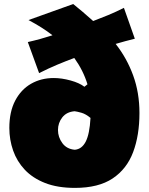

<svg xmlns="http://www.w3.org/2000/svg" viewBox="-20 -916 738 954"><path d="M174.3 -552.7 118.2 -707Q150.9 -714.4 181.6 -722.9Q212.4 -731.4 240.7 -740.7Q192.4 -778.8 121.6 -816.4L343.8 -896Q389.6 -859.4 442.9 -811.5Q479.5 -825.2 518.3 -841.3Q557.1 -857.4 595.7 -877L649.9 -723.6Q602.1 -711.9 554.7 -697.8Q610.4 -627 641.6 -541.3Q672.9 -455.6 672.9 -354.5Q672.9 -243.7 641.4 -159.9Q609.9 -76.2 539.6 -29.3Q469.2 17.6 352.5 17.6Q266.1 17.6 204.3 -6.6Q142.6 -30.8 103.3 -72.5Q64 -114.3 45.2 -168Q26.4 -221.7 26.4 -280.3Q26.4 -360.4 55.4 -415.8Q84.5 -471.2 134.3 -499.8Q184.1 -528.3 247.1 -528.3Q286.6 -528.3 330.8 -516.1Q375 -503.9 399.4 -484.9L414.6 -497.1Q394 -565.4 349.1 -627.9Q308.1 -612.8 264.4 -594.5Q220.7 -576.2 174.3 -552.7ZM429.7 -330.1Q406.2 -349.6 384.8 -355.7Q363.3 -361.8 350.6 -363.3Q310.5 -359.9 289.3 -332.5Q268.1 -305.2 268.1 -270Q268.1 -234.4 289.8 -204.8Q311.5 -175.3 351.6 -171.9Q386.7 -174.8 406 -212.4Q425.3 -250 429.7 -330.1Z"/></svg>

Font: Pinar-DS1-FD Black
Style: Regular
Weight: 900
Designer: Amin Abedi
Version: Version 2.000